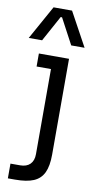

<svg xmlns="http://www.w3.org/2000/svg" viewBox="-133 -855 558 1104"><g transform="rotate(10 146.5 -303.0)"><path d="M-2 118H54Q92 118 112.5 97.5Q133 77 133 39V-458H49V-534H225V25Q225 92 206.5 131Q188 170 148 187Q108 204 40 204H-2ZM86 -810H194L302 -612H224L144 -762H136L54 -612H-24Z"/></g></svg>

Font: Sora-SIA
Style: Regular
Weight: 400
Designer: Jonathan Barnbrook, Julián Moncada
Foundry: Barnbrook Fonts
Version: Version 2.000